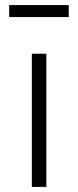

<svg xmlns="http://www.w3.org/2000/svg" viewBox="-20 -734 307 754"><path d="M162 -523V0H105V-523ZM250 -667H16V-714H250Z"/></svg>

Font: Jldddboxgfspflltxgxzjzlszac
Style: Regular
Weight: 300
Designer: Carrois Corporate & Edenspiekermann
Foundry: Carrois Corporate GbR & Edenspiekermann AG
Version: Version 2.001